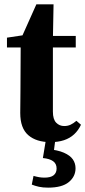

<svg xmlns="http://www.w3.org/2000/svg" viewBox="-20 -638 392 882"><path d="M151 -420V-473H328V-420ZM212 15Q147 15 110 -17Q73 -49 73 -119Q73 -147 73.5 -170.5Q74 -194 74 -227L75 -420H12V-465L119 -481L71 -448L147 -618H226L223 -456V-440V-125Q223 -90 238 -74.5Q253 -59 275 -59Q291 -59 304 -65Q317 -71 331 -83L352 -65Q340 -39 320.5 -21Q301 -3 274 6Q247 15 212 15ZM177 88 192 -3H235L226 67L199 47Q245 51 273.5 63.5Q302 76 314.5 94Q327 112 327 135Q327 173 296 198.5Q265 224 201 224Q177 224 159 220Q141 216 126 210L134 170Q148 174 160 176Q172 178 184 178Q213 178 226.5 167Q240 156 240 136Q240 114 224 102.5Q208 91 177 88Z"/></svg>

Font: Source Serif 4 36pt
Style: Bold
Weight: 700
Designer: Frank Grießhammer
Foundry: Adobe Systems Incorporated
Version: Version 4.004;hotconv 1.0.116;makeotfexe 2.5.65601